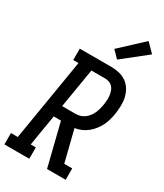

<svg xmlns="http://www.w3.org/2000/svg" viewBox="-262 -1077 1001 1170"><g transform="rotate(30 238.0 -492.5)"><path d="M-24 0V-80H24L119 -655H82V-735H306Q335 -735 362.5 -728Q390 -721 412 -705Q434 -689 448 -665Q462 -641 468 -614Q474 -587 473 -557.5Q472 -528 468 -500Q464 -477 458 -454.5Q452 -432 441.5 -411.5Q431 -391 416 -371.5Q401 -352 382 -337Q363 -322 341 -312.5Q319 -303 296 -300L351 -80H407V0H276L202 -298H151L115 -80H151V0ZM164 -378H258Q274 -378 290 -382.5Q306 -387 319.5 -397Q333 -407 343.5 -420.5Q354 -434 361 -449.5Q368 -465 372 -480.5Q376 -496 379 -512Q381 -527 382.5 -543.5Q384 -560 382 -575.5Q380 -591 375.5 -606Q371 -621 361 -632.5Q351 -644 336.5 -649.5Q322 -655 306 -655H210ZM312 -791 265 -839 422 -985 481 -925Z"/></g></svg>

Font: Iosevka Slab Medium Oblique
Style: Regular
Weight: 500
Italic angle: -9°
Monospace: yes
Designer: Belleve Invis
Foundry: Belleve Invis
Version: Version 11.1.1; ttfautohint (v1.8.3)